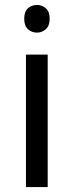

<svg xmlns="http://www.w3.org/2000/svg" viewBox="-20 -757 298 777"><path d="M173 -536V0H85V-536ZM130 -737Q150 -737 165.5 -723.5Q181 -710 181 -681Q181 -653 165.5 -639Q150 -625 130 -625Q108 -625 93 -639Q78 -653 78 -681Q78 -710 93 -723.5Q108 -737 130 -737Z"/></svg>

Font: tamil15
Style: Book
Weight: 400
Designer: Jelle Bosma - Monotype Design Team
Foundry: Monotype Imaging Inc.
Version: Version 2.003